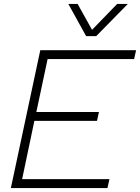

<svg xmlns="http://www.w3.org/2000/svg" viewBox="-20 -952 709 972"><path d="M184 -698H669L659 -653H221L164 -385H481L471 -340H154L92 -45H534L524 0H35ZM373 -932 446 -801 573 -932H627L467 -769H416L326 -932Z"/></svg>

Font: Azeret Mono Thin
Style: Italic
Weight: 100
Italic angle: -12°
Designer: Martin Vácha
Foundry: Displaay
Version: Version 1.000; Glyphs 3.0.3, build 3074